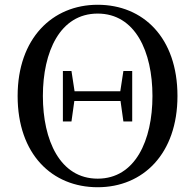

<svg xmlns="http://www.w3.org/2000/svg" viewBox="-20 -769 818 806"><path d="M390 17C581 17 725 -124 725 -366C725 -611 581 -749 390 -749C200 -749 54 -608 54 -366C54 -121 199 17 390 17ZM390 -19C232 -19 160 -180 160 -366C160 -552 232 -712 390 -712C548 -712 620 -552 620 -366C620 -180 548 -19 390 -19ZM498 -259H535V-471H498L485 -386H293L280 -471H244V-259H280L292 -345H486Z"/></svg>

Font: Noto Serif KR Medium
Style: Regular
Weight: 500
Designer: Ryoko NISHIZUKA 西塚涼子 (kana & ideographs); Frank Grießhammer (Latin, Greek & Cyrillic); Wenlong ZHANG 张文龙 (bopomofo); San
Foundry: Adobe
Version: Version 2.001;hotconv 1.1.0;makeotfexe 2.6.0